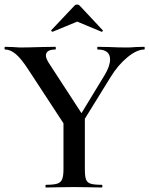

<svg xmlns="http://www.w3.org/2000/svg" viewBox="-20 -833 663 853"><path d="M469 -569Q469 -613 414 -613Q412 -613 412 -619Q412 -625 414 -625L466 -624Q508 -622 543 -622Q560 -622 584 -624L621 -625Q623 -625 623 -619Q623 -613 621 -613Q588 -613 546 -578.5Q504 -544 471 -490L332 -265L312 -281L444 -498Q469 -539 469 -569ZM3 -613Q0 -613 0 -619Q0 -625 3 -625L36 -624Q58 -622 68 -622Q101 -622 163 -624L226 -625Q228 -625 228 -619Q228 -613 226 -613Q184 -613 184 -586Q184 -574 197 -553L350 -318L270 -273L109 -519Q75 -572 50.5 -592.5Q26 -613 3 -613ZM357 -319V-81Q357 -50 362 -36Q367 -22 382.5 -17Q398 -12 432 -12Q435 -12 435 -6Q435 0 432 0Q400 0 382 -1L309 -2L237 -1Q217 0 184 0Q182 0 182 -6Q182 -12 184 -12Q218 -12 234 -17Q250 -22 256 -36.5Q262 -51 262 -81V-310ZM323 -813Q329 -813 334 -808L436 -699Q437 -699 437 -697Q437 -695 434.5 -693Q432 -691 431 -692L323 -737L214 -692Q212 -691 209 -694.5Q206 -698 208 -699L311 -808Q316 -813 323 -813Z"/></svg>

Font: Cormorant Infant SemiBold
Style: Regular
Weight: 600
Designer: Christian Thalmann (Catharsis Fonts)
Foundry: Catharsis Fonts
Version: Version 4.000